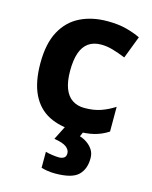

<svg xmlns="http://www.w3.org/2000/svg" viewBox="-119 -633 751 951"><g transform="rotate(15 257.0 -158.0)"><path d="M300 10Q219 10 162 -19.5Q105 -49 75 -111Q45 -173 45 -270Q45 -370 79 -433Q113 -496 173.5 -526Q234 -556 313 -556Q369 -556 410.5 -545Q452 -534 483 -519L439 -404Q404 -418 373.5 -427Q343 -436 313 -436Q274 -436 248 -417.5Q222 -399 209.5 -362.5Q197 -326 197 -271Q197 -217 210.5 -181.5Q224 -146 250 -128.5Q276 -111 313 -111Q360 -111 396 -123.5Q432 -136 466 -158V-31Q432 -9 394.5 0.5Q357 10 300 10ZM407 122Q407 178 374.5 209Q342 240 256 240Q234 240 216.5 237Q199 234 185 230V148Q199 152 219.5 155Q240 158 255 158Q269 158 279.5 151.5Q290 145 290 128Q290 110 272 96Q254 82 209 75L247 0H341L328 30Q348 36 366 48.5Q384 61 395.5 79Q407 97 407 122Z"/></g></svg>

Font: Noto Sans Kannada
Style: Regular
Weight: 400
Designer: Jelle Bosma - Monotype Design Team
Foundry: Monotype Imaging Inc.
Version: Version 2.003